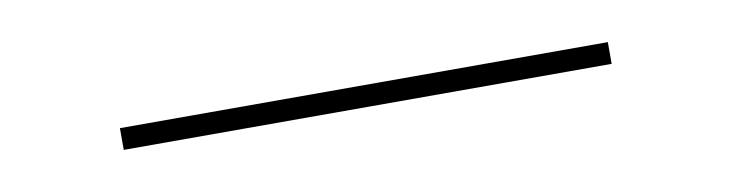

<svg xmlns="http://www.w3.org/2000/svg" viewBox="-20 -45 663 174"><g transform="rotate(-10 311.5 42.0)"><path d="M87 52V32H536V52Z"/></g></svg>

Font: DM Sans 18pt Thin
Style: Regular
Weight: 250
Designer: Colophon Foundry, Jonny Pinhorn
Foundry: Colophon Foundry
Version: Version 4.004;gftools[0.9.30]